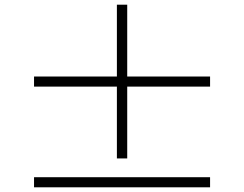

<svg xmlns="http://www.w3.org/2000/svg" viewBox="-20 -808 1040 818"><path d="M522 -133V-439H875V-482H522V-788H478V-482H125V-439H478V-133ZM125 -53V-10H875V-53Z"/></svg>

Font: Noto Serif CJK KR
Style: Regular
Weight: 400
Designer: Ryoko NISHIZUKA 西塚涼子 (kana & ideographs); Frank Grießhammer (Latin, Greek & Cyrillic); Wenlong ZHANG 张文龙 (bopomofo); San
Foundry: Adobe
Version: Version 2.001;hotconv 1.1.0;makeotfexe 2.6.0